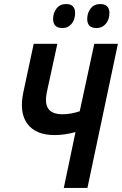

<svg xmlns="http://www.w3.org/2000/svg" viewBox="-20 -931 604 951"><path d="M296 0 354 -277Q301 -262 250 -262Q157 -262 115.5 -318Q74 -374 96 -476L147 -714H264L213 -479Q200 -419 219.5 -392Q239 -365 290 -365Q331 -365 375 -380L447 -714H564L413 0ZM458 -792Q412 -792 412 -837Q412 -867 429 -889Q446 -911 477 -911Q498 -911 510 -900Q522 -889 522 -867Q522 -834 504 -813Q486 -792 458 -792ZM290 -792Q243 -792 243 -837Q243 -867 260 -889Q277 -911 308 -911Q329 -911 340.5 -900Q352 -889 352 -867Q352 -834 334.5 -813Q317 -792 290 -792Z"/></svg>

Font: Noto Sans Condensed SemiBold
Style: Italic
Weight: 600
Width: 3
Italic angle: -12°
Designer: Monotype Design Team
Foundry: Monotype Imaging Inc.
Version: Version 2.013; ttfautohint (v1.8.4.7-5d5b)